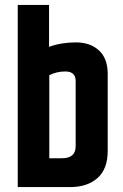

<svg xmlns="http://www.w3.org/2000/svg" viewBox="-20 -759 498 779"><path d="M52 -739H179V-569Q229 -587 288 -587Q346 -587 381.5 -554.5Q417 -522 417 -459V-147Q417 -73 375.5 -36.5Q334 0 265 0H52ZM287 -430Q287 -469 245 -469Q210 -469 180 -454V-117H232Q287 -117 287 -166Z"/></svg>

Font: Khand ExtraBold
Style: Regular
Weight: 800
Designer: Sanchit Sawaria and Jyotish Sonowal (Devanagari), Satya Rajpurohit (Latin)
Foundry: Indian Type Foundry
Version: Version 2.000;PS 1.0;hotconv 1.0.79;makeotf.lib2.5.61930